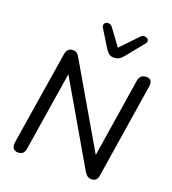

<svg xmlns="http://www.w3.org/2000/svg" viewBox="-166 -1070 1074 1200"><g transform="rotate(20 370.5 -469.5)"><path d="M91 7Q70 7 60 -6.5Q50 -20 53 -45L153 -672Q157 -693 168.5 -702.5Q180 -712 197 -712Q215 -712 224 -705Q233 -698 242 -682L572 -115H550L637 -669Q641 -691 653.5 -701.5Q666 -712 687 -712Q708 -712 717 -698.5Q726 -685 722 -661L623 -34Q620 -13 609.5 -3Q599 7 582 7Q564 7 553.5 -0.5Q543 -8 533 -24L204 -590H226L138 -36Q135 -14 123.5 -3.5Q112 7 91 7ZM450 -755Q432 -755 419.5 -764.5Q407 -774 396 -791L326 -905Q318 -919 321 -928.5Q324 -938 333.5 -943Q343 -948 355 -945Q367 -942 376 -930L455 -822L563 -935Q573 -945 584.5 -946Q596 -947 605 -941.5Q614 -936 616 -926.5Q618 -917 609 -906L514 -789Q500 -771 485 -763Q470 -755 450 -755Z"/></g></svg>

Font: Nunito Medium
Style: Italic
Weight: 500
Designer: Vernon Adams
Foundry: Vernon Adams
Version: Version 3.601